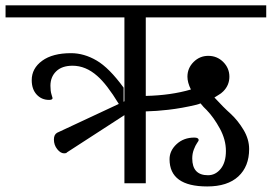

<svg xmlns="http://www.w3.org/2000/svg" viewBox="-33 -670 993 702"><path d="M877.9 -125Q877.9 -161.1 857.4 -195.3Q836.9 -229.5 810.5 -253.9Q784.2 -277.3 751 -313.5Q759.8 -318.4 766.6 -323.2Q775.4 -328.1 783.2 -335.9Q805.7 -358.4 805.7 -389.6Q805.7 -420.9 783.2 -443.4Q760.7 -465.8 728.5 -465.8Q697.3 -465.8 674.8 -443.4Q652.3 -420.9 652.3 -389.6Q652.3 -368.2 665 -342.8Q591.8 -321.3 500 -319.3V-606.4H940.4V-650.4H-12.7V-606.4H421.9V-299.8L418.9 -297.9V-349.6Q366.2 -421.9 320.3 -448.7Q274.4 -475.6 226.6 -475.6Q159.2 -475.6 121.1 -447.8Q83 -419.9 83 -377Q83 -343.8 101.1 -324.2Q119.1 -304.7 146.5 -304.7Q159.2 -304.7 159.2 -311.5Q159.2 -312.5 155.3 -324.7Q151.4 -336.9 151.4 -356.4Q151.4 -388.7 172.4 -409.2Q193.4 -429.7 232.4 -429.7Q280.3 -429.7 322.3 -392.6Q357.4 -362.3 401.4 -290L175.8 -184.6Q164.1 -177.7 164.1 -160.2Q164.1 -139.6 176.3 -124.5Q188.5 -109.4 201.2 -109.4Q210.9 -109.4 210.9 -112.3L421.9 -249V0H500V-262.7Q540 -263.7 582 -268.6Q632.8 -274.4 685.5 -287.1Q693.4 -289.1 700.2 -292Q710.9 -278.3 722.7 -267.6Q749 -240.2 771 -199.7Q793 -159.2 793 -118.2Q793 -76.2 773.9 -52.7Q754.9 -29.3 727.5 -29.3Q669.9 -29.3 669.9 -90.8Q669.9 -108.4 675.8 -123.5Q681.6 -138.7 687.5 -147Q693.4 -155.3 693.4 -157.2Q693.4 -167 677.7 -167Q638.7 -167 612.8 -143.1Q586.9 -119.1 586.9 -87.9Q586.9 11.7 724.6 11.7Q798.8 11.7 838.4 -24.9Q877.9 -61.5 877.9 -125Z"/></svg>

Font: Kurale
Style: Regular
Weight: 400
Version: 1.0; ttfautohint (v1.3)